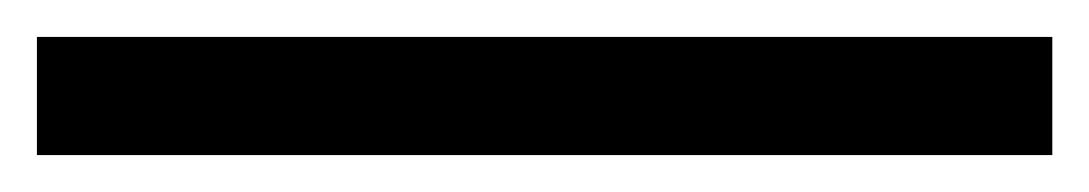

<svg xmlns="http://www.w3.org/2000/svg" viewBox="-20 63 590 104"><path d="M0 147V83H550V147Z"/></svg>

Font: M PLUS Code Latin SemiExpanded
Style: Regular
Weight: 400
Width: 6
Designer: Coji Morishita
Foundry: UNDERFOREST DESIGN
Version: Version 1.002; ttfautohint (v1.8.3)